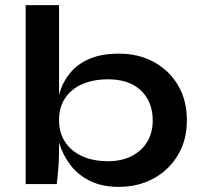

<svg xmlns="http://www.w3.org/2000/svg" viewBox="-20 -717 784 748"><path d="M443 11Q377 11 330 -12.5Q283 -36 254 -74.5Q225 -113 211 -158.5Q197 -204 197 -248Q197 -303 210.5 -350Q224 -397 253 -432.5Q282 -468 329 -488Q376 -508 443 -508Q520 -508 579.5 -475.5Q639 -443 673.5 -385Q708 -327 708 -248Q708 -171 673 -112.5Q638 -54 578 -21.5Q518 11 443 11ZM401 -89Q454 -89 493 -109Q532 -129 553.5 -164.5Q575 -200 575 -248Q575 -320 529.5 -364Q484 -408 401 -408Q343 -408 300 -389Q257 -370 233.5 -334.5Q210 -299 210 -248Q210 -201 233 -165Q256 -129 299 -109Q342 -89 401 -89ZM210 -697V-128Q210 -96 207 -59.5Q204 -23 201 0H80V-697Z"/></svg>

Font: Syne
Style: Bold
Weight: 700
Designer: Lucas Descroix
Foundry: Bonjour Monde
Version: Version 2.200